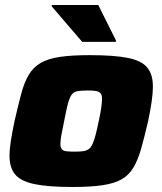

<svg xmlns="http://www.w3.org/2000/svg" viewBox="-20 -738 647 766"><path d="M270 8Q172 8 117.5 -3.5Q63 -15 40.5 -42Q18 -69 18 -116Q18 -143 23.5 -177.5Q29 -212 38 -255Q53 -320 65 -365Q77 -410 95 -440Q113 -470 142.5 -487Q172 -504 219 -511Q266 -518 338 -518Q435 -518 490 -507Q545 -496 567.5 -468.5Q590 -441 590 -393Q590 -367 585 -332.5Q580 -298 571 -255Q556 -190 543 -144.5Q530 -99 512 -69Q494 -39 465 -22.5Q436 -6 388.5 1Q341 8 270 8ZM279 -133Q299 -133 312.5 -135Q326 -137 334.5 -143.5Q343 -150 349 -163Q355 -176 361 -198.5Q367 -221 374 -255Q381 -287 384 -308.5Q387 -330 387 -344Q387 -359 381 -366Q375 -373 362.5 -375Q350 -377 329 -377Q303 -377 288 -374Q273 -371 265 -359Q257 -347 250.5 -322.5Q244 -298 236 -255Q229 -222 225 -200Q221 -178 221 -164Q221 -150 226.5 -143Q232 -136 245 -134.5Q258 -133 279 -133ZM308 -571 186 -713 187 -718H372L443 -576L442 -571Z"/></svg>

Font: Saira SemiExpanded ExtraBold
Style: Italic
Weight: 800
Width: 6
Italic angle: -12°
Designer: Hector Gatti with collaboration of the Omnibus-Type team
Foundry: Omnibus-Type
Version: Version 1.101